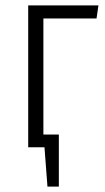

<svg xmlns="http://www.w3.org/2000/svg" viewBox="-20 -543 388 708"><path d="M336 -475H140V-47H197V145H155L144 0H84V-523H343Z"/></svg>

Font: Fira Sans Extra Condensed Light
Style: Regular
Weight: 300
Width: 1
Designer: Carrois Corporate & Edenspiekermann AG
Foundry: Carrois Corporate GbR & Edenspiekermann AG
Version: Version 4.203